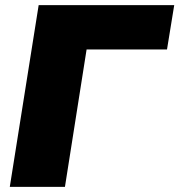

<svg xmlns="http://www.w3.org/2000/svg" viewBox="-20 -725 696 745"><path d="M18 0 130 -705H656L628 -533H316L232 0Z"/></svg>

Font: Mulish ExtraBlack
Style: Italic
Weight: 1000
Italic angle: -9°
Designer: Vernon Adams
Foundry: Vernon Adams
Version: Version 3.603; ttfautohint (v1.8.3)